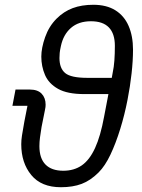

<svg xmlns="http://www.w3.org/2000/svg" viewBox="-20 -772 593 804"><path d="M45 -397H105Q138 -397 154.5 -379.5Q171 -362 171 -334Q171 -330 170.5 -324Q170 -318 168 -310L154 -240Q150 -216 147.5 -196.5Q145 -177 145 -160Q145 -109 170.5 -83Q196 -57 245 -57Q290 -57 322.5 -79.5Q355 -102 378 -152Q401 -202 416 -284L434 -378H333Q262 -378 223 -400Q184 -422 168.5 -458Q153 -494 153 -535Q153 -571 169 -616.5Q185 -662 217 -694Q247 -724 284.5 -738Q322 -752 371 -752Q426 -752 463 -729Q500 -706 518.5 -663.5Q537 -621 537 -564Q537 -519 531 -464.5Q525 -410 514 -354Q502 -292 483.5 -232Q465 -172 442.5 -124.5Q420 -77 393 -50Q359 -16 322 -2Q285 12 235 12Q153 12 111 -39Q69 -90 69 -168Q69 -185 72 -204.5Q75 -224 82 -263L95 -329H32ZM229 -529Q229 -486 253 -466Q277 -446 346 -446H448L452 -468Q457 -491 459 -519Q461 -547 461 -580Q461 -631 436 -657Q411 -683 361 -683Q309 -683 277 -655Q245 -627 235 -579Q231 -561 230 -550.5Q229 -540 229 -529Z"/></svg>

Font: IBM Plex Sans
Style: Italic
Weight: 400
Italic angle: -11.31°
Designer: Mike Abbink, Paul van der Laan, Pieter van Rosmalen
Foundry: Bold Monday
Version: Version 3.201